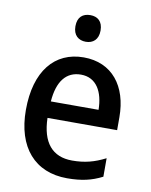

<svg xmlns="http://www.w3.org/2000/svg" viewBox="-85 -808 691 880"><g transform="rotate(10 260.5 -367.5)"><path d="M264 -745C229 -745 205 -726 205 -683C205 -641 230 -621 264 -621C297 -621 322 -641 322 -683C322 -726 298 -745 264 -745ZM268 -549C133 -549 48 -447 48 -266C48 -92 138 10 288 10C355 10 402 -1 451 -26V-112C400 -86 355 -74 297 -74C204 -74 155 -133 152 -247H476V-307C476 -452 400 -549 268 -549ZM269 -469C341 -469 375 -408 376 -324H154C161 -419 201 -469 269 -469Z"/></g></svg>

Font: Noto Sans Devanagari SemiCondensed Medium
Style: Regular
Weight: 500
Width: 4
Designer: Jelle Bosma - Monotype Design Team
Foundry: Monotype Imaging Inc.
Version: Version 2.004